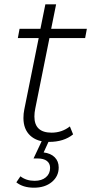

<svg xmlns="http://www.w3.org/2000/svg" viewBox="-20 -656 438 893"><path d="M144 -151Q140 -132 140 -114Q140 -39 220 -39Q268 -39 305 -68L320 -31Q277 4 208 4Q152 4 120.5 -25.5Q89 -55 89 -107Q89 -128 93 -147L160 -479H63L71 -522H168L191 -636H241L218 -522H384L376 -479H210ZM56 192 75 164Q102 185 141 185Q174 185 193.5 168.5Q213 152 213 125Q213 104 198 92.5Q183 81 155 81H136L177 -6H210L183 53Q216 57 234.5 75.5Q253 94 253 123Q253 164 221 190.5Q189 217 138 217Q87 217 56 192Z"/></svg>

Font: Idrija
Style: Italic
Weight: 300
Italic angle: -11.3°
Designer: Julieta Ulanovsky
Foundry: Julieta Ulanovsky
Version: Version 7.200